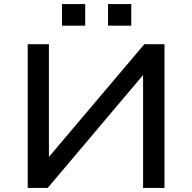

<svg xmlns="http://www.w3.org/2000/svg" viewBox="-20 -922 943 942"><path d="M116 0V-705H220V-151H219L688 -705H787V0H682V-555H683L214 0ZM510 -796V-902H624V-796ZM284 -796V-902H398V-796Z"/></svg>

Font: Nunito Sans 7pt SemiExpanded Medium
Style: Regular
Weight: 500
Width: 6
Designer: Vernon Adams
Foundry: Vernon Adams
Version: Version 3.101;gftools[0.9.27]